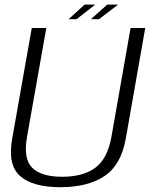

<svg xmlns="http://www.w3.org/2000/svg" viewBox="-20 -794 650 819"><path d="M237.5 4.5Q354.5 4.5 425.5 -42.8Q496.5 -90 516.5 -202.5L599.5 -674.5H537L455.5 -211.5Q439 -117.5 387 -78.8Q335 -40 245 -40Q155.5 -40 117 -78.8Q78.5 -117.5 95.5 -211.5L177.5 -674.5H115.5L32 -202.5Q12 -90 66 -42.8Q120 4.5 237.5 4.5ZM367.5 -712H402L484 -774.5H437.5ZM272.5 -712H306.5L386.5 -774.5H341Z"/></svg>

Font: Anybody UltraCondensed Thin Light
Style: Italic
Weight: 300
Italic angle: -10°
Version: Version 1.111